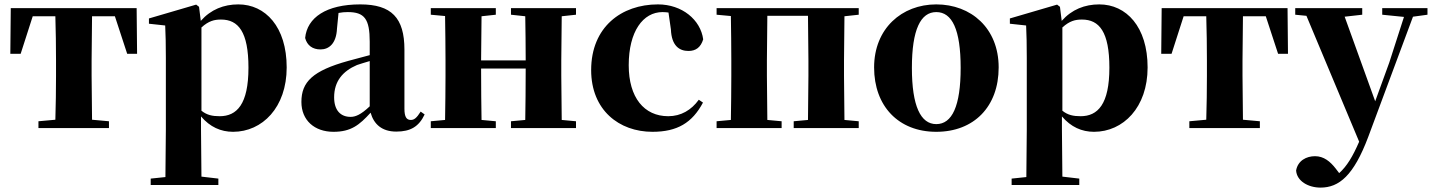

<svg xmlns="http://www.w3.org/2000/svg" viewBox="-20 -583 6521 874"><path d="M231 0H476V-31L399 -38L397 -238V-308L399 -509H503L559 -338H604L602 -546H29L27 -338H74L129 -509H232C234 -451 235 -364 235 -308V-238C235 -182 234 -96 232 -38L155 -31V0Z M1041 17C1174 17 1285 -94 1285 -276C1285 -461 1188 -563 1065 -563C999 -563 940 -540 894 -488L886 -552L873 -562L658 -499V-475L732 -467C734 -419 735 -385 735 -320V7L733 223L666 230V259H974V230L897 221L895 6V-53C936 -5 985 17 1041 17ZM897 -458C930 -488 956 -494 986 -494C1065 -494 1111 -438 1111 -275C1111 -108 1058 -54 980 -54C947 -54 922 -59 897 -79Z M1784 16C1849 16 1887 -7 1913 -62L1895 -75C1876 -45 1865 -37 1850 -37C1831 -37 1821 -50 1821 -88V-357C1821 -502 1762 -563 1620 -563C1465 -563 1378 -503 1369 -410C1378 -376 1403 -358 1439 -358C1477 -358 1511 -384 1514 -453L1521 -524C1536 -527 1549 -528 1563 -528C1639 -528 1663 -497 1663 -393V-332L1566 -306C1403 -261 1352 -210 1352 -119C1352 -35 1412 17 1498 17C1578 17 1616 -14 1667 -70C1682 -17 1719 16 1784 16ZM1663 -99C1622 -60 1597 -51 1576 -51C1531 -51 1501 -80 1501 -140C1501 -213 1540 -259 1605 -287C1619 -292 1640 -298 1663 -305Z M2306 -516 2371 -509C2372 -454 2373 -371 2373 -308H2170L2172 -509L2237 -516V-546H1941V-516L2006 -510C2007 -451 2008 -364 2008 -308V-238C2008 -182 2007 -95 2006 -37L1941 -31V0H2237V-31L2172 -37C2171 -95 2170 -186 2170 -271H2373C2373 -186 2372 -95 2371 -37L2306 -31V0H2602V-31L2537 -37L2535 -238V-308L2537 -509L2602 -516V-546H2306Z M2950 17C3063 17 3131 -24 3180 -116L3161 -129C3127 -82 3080 -54 3022 -54C2912 -54 2842 -139 2842 -286C2842 -440 2907 -528 2996 -528C3005 -528 3014 -527 3023 -526L3034 -449C3037 -375 3072 -351 3114 -351C3148 -351 3170 -368 3181 -404C3169 -493 3085 -563 2975 -563C2809 -563 2671 -460 2671 -264C2671 -82 2798 17 2950 17Z M3242 -516 3307 -510C3308 -451 3309 -364 3309 -308V-238C3309 -182 3308 -95 3307 -37L3242 -31V0H3538V-31L3473 -37L3471 -238V-308L3473 -511H3658L3660 -308V-238L3658 -37L3593 -31V0H3889V-31L3824 -37L3822 -238V-308L3824 -509L3889 -516V-546H3242Z M4242 17C4413 17 4526 -97 4526 -276C4526 -455 4400 -563 4242 -563C4085 -563 3959 -453 3959 -276C3959 -100 4070 17 4242 17ZM4242 -18C4171 -18 4131 -100 4131 -274C4131 -449 4171 -528 4242 -528C4314 -528 4353 -449 4353 -274C4353 -100 4314 -18 4242 -18Z M4960 17C5093 17 5204 -94 5204 -276C5204 -461 5107 -563 4984 -563C4918 -563 4859 -540 4813 -488L4805 -552L4792 -562L4577 -499V-475L4651 -467C4653 -419 4654 -385 4654 -320V7L4652 223L4585 230V259H4893V230L4816 221L4814 6V-53C4855 -5 4904 17 4960 17ZM4816 -458C4849 -488 4875 -494 4905 -494C4984 -494 5030 -438 5030 -275C5030 -108 4977 -54 4899 -54C4866 -54 4841 -59 4816 -79Z M5470 0H5715V-31L5638 -38L5636 -238V-308L5638 -509H5742L5798 -338H5843L5841 -546H5268L5266 -338H5313L5368 -509H5471C5473 -451 5474 -364 5474 -308V-238C5474 -182 5473 -96 5471 -38L5394 -31V0Z M6272 -516 6371 -506 6304 -298 6240 -122 6101 -507 6181 -516V-546H5876V-516L5927 -511L6167 62C6138 129 6111 174 6076 205L6060 184C6035 152 6006 128 5966 128C5927 128 5888 148 5880 193C5883 241 5935 271 5991 271C6076 271 6142 216 6208 41L6412 -507L6478 -516V-546H6272Z"/></svg>

Font: GenKiMin2 TW H
Style: Regular
Weight: 900
Version: Version 2.100;PS 2.1;hotconv 16.6.51;makeotf.lib2.5.65220 DE